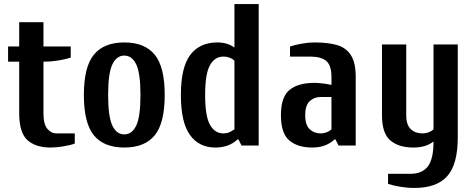

<svg xmlns="http://www.w3.org/2000/svg" viewBox="-20 -720 2350 950"><path d="M75 -160V-415H20V-490H75V-610H195V-490H330V-435Q305 -427 270 -421Q235 -415 200 -415H195V-160Q195 -106 214 -83Q233 -60 260 -60H350V-10Q331 -2 295 4Q259 10 230 10Q157 10 116 -26.5Q75 -63 75 -160Z M395 -250Q395 -389 444.5 -449.5Q494 -510 595 -510Q696 -510 745.5 -449.5Q795 -389 795 -250Q795 -111 745.5 -50.5Q696 10 595 10Q494 10 444.5 -50.5Q395 -111 395 -250ZM675 -250Q675 -358 654 -401.5Q633 -445 595 -445Q557 -445 536 -401.5Q515 -358 515 -250Q515 -142 536 -98.5Q557 -55 595 -55Q633 -55 654 -98.5Q675 -142 675 -250Z M875 -250Q875 -387 921.5 -448.5Q968 -510 1055 -510Q1105 -510 1140 -485V-700H1260V0H1175L1160 -30H1155Q1113 10 1045 10Q965 10 920 -52Q875 -114 875 -250ZM1140 -80V-420Q1132 -428 1117.5 -434Q1103 -440 1085 -440Q1043 -440 1019 -397.5Q995 -355 995 -250Q995 -145 1019 -102.5Q1043 -60 1085 -60Q1102 -60 1113.5 -65Q1125 -70 1140 -80Z M1370 -150Q1370 -241 1413 -275.5Q1456 -310 1535 -310Q1570 -310 1620 -300V-340Q1620 -397 1594 -418.5Q1568 -440 1515 -440H1415V-490Q1439 -498 1473 -504Q1507 -510 1535 -510Q1607 -510 1651 -496Q1695 -482 1717.5 -445Q1740 -408 1740 -340V0H1655L1640 -30H1635Q1593 10 1525 10Q1453 10 1411.5 -25Q1370 -60 1370 -150ZM1620 -80V-240H1565Q1534 -240 1512 -219Q1490 -198 1490 -150Q1490 -102 1512 -81Q1534 -60 1565 -60Q1583 -60 1597.5 -66Q1612 -72 1620 -80Z M1900 190V140H2010Q2069 140 2097 103.5Q2125 67 2125 -20Q2088 10 2025 10Q1953 10 1911.5 -25Q1870 -60 1870 -150V-500H1990V-150Q1990 -102 2012.5 -81Q2035 -60 2070 -60Q2088 -60 2102.5 -66Q2117 -72 2125 -80V-500H2245V-40Q2245 93 2193 151.5Q2141 210 2030 210Q1995 210 1960 204Q1925 198 1900 190Z"/></svg>

Font: Cuprum
Style: Bold
Weight: 700
Designer: Jovanny Lemonad
Foundry: Jovanny Lemonad
Version: Version 2.000